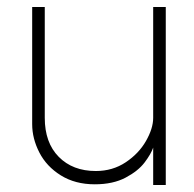

<svg xmlns="http://www.w3.org/2000/svg" viewBox="-20 -529 556 549"><path d="M254 -40Q302 -40 339.5 -65Q377 -90 397.5 -126Q418 -162 418 -192V-509H454V0H418V-107Q412 -89 393.5 -64.5Q375 -40 339 -21Q303 -2 251 -2Q195 -2 154 -27.5Q113 -53 92.5 -93Q72 -133 72 -174V-509H108V-192Q108 -121 148 -80.5Q188 -40 254 -40Z"/></svg>

Font: SUIT Variable
Style: Regular
Weight: 400
Designer: Sunn Youn; Korean Glyphs from Source Han Sans (Sandoll Communications; Soo-young Jang, Joo-yeon Kang)
Foundry: Sunn
Version: Version 1.150;FEAKit 1.0